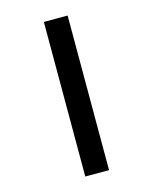

<svg xmlns="http://www.w3.org/2000/svg" viewBox="-114 -837 729 913"><g transform="rotate(-15 250.0 -380.5)"><path d="M191 0H308V-761H191Z"/></g></svg>

Font: Noto Sans Mono ExtraCondensed ExtraBold
Style: Regular
Weight: 800
Width: 2
Designer: Monotype Design Team
Foundry: Monotype Imaging Inc.
Version: Version 2.014